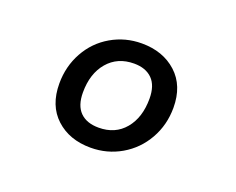

<svg xmlns="http://www.w3.org/2000/svg" viewBox="-64 -805 645 525"><g transform="rotate(20 258.5 -542.0)"><path d="M96 -520Q96 -570 119 -611.5Q142 -653 182.5 -676.5Q223 -700 271 -700Q333 -700 372.5 -664Q412 -628 412 -564Q412 -514 388.5 -472.5Q365 -431 324.5 -407.5Q284 -384 236 -384Q174 -384 135 -420Q96 -456 96 -520ZM342 -565Q342 -603 323 -622Q304 -641 270 -641Q222 -641 193.5 -607.5Q165 -574 165 -519Q165 -481 184 -462Q203 -443 238 -443Q286 -443 314 -476.5Q342 -510 342 -565Z"/></g></svg>

Font: FiraGO Book
Style: Italic
Weight: 350
Italic angle: -8°
Designer: bBox Type GmbH
Foundry: bBox Type GmbH
Version: Version 1.001